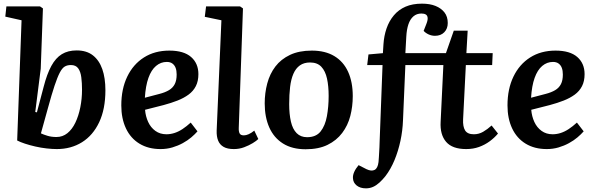

<svg xmlns="http://www.w3.org/2000/svg" viewBox="-20 -802 3260 1051"><path d="M291 14Q266 14 235 10.5Q204 7 173.5 0Q143 -7 117 -15.5Q91 -24 74 -33L98 -691L9 -711L15 -767H199L215 -756L203 -426L173 -189L182 -187L219 -327Q237 -397 261 -441Q285 -485 318.5 -505.5Q352 -526 400 -526Q454 -526 488.5 -499Q523 -472 540 -423.5Q557 -375 557 -308Q557 -205 523 -133Q489 -61 429 -23.5Q369 14 291 14ZM368 -446Q348 -446 334 -437.5Q320 -429 307 -404Q294 -379 278.5 -332.5Q263 -286 242 -209L204 -72Q219 -65 240.5 -58.5Q262 -52 289 -52Q323 -52 349 -73Q375 -94 392.5 -130.5Q410 -167 419.5 -214Q429 -261 429 -311Q429 -348 425 -379Q421 -410 408 -428Q395 -446 368 -446Z M907 -525Q986 -525 1026 -490Q1066 -455 1066 -396Q1066 -358 1052 -330.5Q1038 -303 1012 -284Q986 -265 951.5 -251.5Q917 -238 876 -227L774 -201Q777 -165 791 -134.5Q805 -104 830.5 -85.5Q856 -67 891 -67Q913 -67 935 -74Q957 -81 979 -95.5Q1001 -110 1024 -131L1061 -83Q1047 -67 1027 -50Q1007 -33 980.5 -18.5Q954 -4 923.5 5Q893 14 859 14Q792 14 743.5 -15.5Q695 -45 669.5 -99Q644 -153 644 -225Q644 -315 676.5 -382.5Q709 -450 768 -487.5Q827 -525 907 -525ZM947 -394Q947 -415 941.5 -430Q936 -445 924 -454Q912 -463 893 -463Q860 -463 834 -441Q808 -419 792.5 -375.5Q777 -332 773 -267L853 -288Q884 -296 905 -308.5Q926 -321 936.5 -341.5Q947 -362 947 -394Z M1192 -691 1101 -710 1108 -767H1294L1310 -756L1287 -103Q1286 -83 1291.5 -72Q1297 -61 1315 -61Q1327 -61 1341.5 -67.5Q1356 -74 1372 -87L1394 -41Q1384 -31 1363.5 -18.5Q1343 -6 1316.5 4Q1290 14 1260 14Q1225 14 1204 2Q1183 -10 1174 -32.5Q1165 -55 1166 -87Z M1653 15Q1579 15 1529 -16.5Q1479 -48 1454 -104.5Q1429 -161 1429 -236Q1429 -293 1443 -345.5Q1457 -398 1487.5 -438Q1518 -478 1567.5 -501.5Q1617 -525 1687 -525Q1760 -525 1810 -495Q1860 -465 1885.5 -409Q1911 -353 1911 -276Q1911 -219 1897.5 -167Q1884 -115 1853 -74Q1822 -33 1773 -9Q1724 15 1653 15ZM1661 -51Q1710 -51 1735 -82.5Q1760 -114 1769.5 -166Q1779 -218 1779 -277Q1779 -331 1770 -372Q1761 -413 1739 -436.5Q1717 -460 1677 -460Q1644 -460 1621.5 -444Q1599 -428 1586 -398Q1573 -368 1568 -326Q1563 -284 1563 -232Q1563 -177 1572.5 -136Q1582 -95 1604 -73Q1626 -51 1661 -51Z M1983 229Q1952 229 1932.5 213.5Q1913 198 1912 173Q1911 157 1919 139Q1927 121 1943 102L1986 124Q2013 137 2030.5 128Q2048 119 2052 85Q2053 71 2054 58Q2055 45 2055.5 32Q2056 19 2057 5Q2058 -9 2058 -25L2074 -446H1990L1997 -504L2076 -511L2079 -559Q2082 -606 2096 -646.5Q2110 -687 2136 -718Q2162 -749 2200 -765.5Q2238 -782 2290 -782Q2333 -782 2364 -769.5Q2395 -757 2413 -734Q2431 -711 2431 -676Q2431 -645 2412 -625.5Q2393 -606 2361 -606Q2343 -606 2326.5 -613.5Q2310 -621 2299 -633L2312 -666Q2322 -690 2321 -703.5Q2320 -717 2311 -722.5Q2302 -728 2287 -728Q2261 -728 2243 -712.5Q2225 -697 2215.5 -668.5Q2206 -640 2204 -601L2199 -511H2421L2464 -634H2540L2533 -511H2677L2674 -446H2530L2515 -149Q2513 -109 2526 -88Q2539 -67 2574 -67Q2601 -67 2624.5 -80.5Q2648 -94 2671 -115L2706 -71Q2687 -48 2660.5 -28.5Q2634 -9 2602 2.5Q2570 14 2532 14Q2456 14 2422 -25.5Q2388 -65 2392 -135L2407 -446H2199L2186 -144Q2184 -87 2172 -31Q2160 25 2139.5 74.5Q2119 124 2090 162Q2074 182 2057 197.5Q2040 213 2022 221Q2004 229 1983 229Z M3021 -525Q3100 -525 3140 -490Q3180 -455 3180 -396Q3180 -358 3166 -330.5Q3152 -303 3126 -284Q3100 -265 3065.5 -251.5Q3031 -238 2990 -227L2888 -201Q2891 -165 2905 -134.5Q2919 -104 2944.5 -85.5Q2970 -67 3005 -67Q3027 -67 3049 -74Q3071 -81 3093 -95.5Q3115 -110 3138 -131L3175 -83Q3161 -67 3141 -50Q3121 -33 3094.5 -18.5Q3068 -4 3037.5 5Q3007 14 2973 14Q2906 14 2857.5 -15.5Q2809 -45 2783.5 -99Q2758 -153 2758 -225Q2758 -315 2790.5 -382.5Q2823 -450 2882 -487.5Q2941 -525 3021 -525ZM3061 -394Q3061 -415 3055.5 -430Q3050 -445 3038 -454Q3026 -463 3007 -463Q2974 -463 2948 -441Q2922 -419 2906.5 -375.5Q2891 -332 2887 -267L2967 -288Q2998 -296 3019 -308.5Q3040 -321 3050.5 -341.5Q3061 -362 3061 -394Z"/></svg>

Font: Literata 18pt SemiBold
Style: Italic
Weight: 600
Italic angle: -2°
Designer: Latin by Veronika Burian and Jose Scaglione. Greek by Irene Vlachou. Cyrillic by Vera Evstafieva
Foundry: TypeTogether
Version: Version 3.103;gftools[0.9.29]